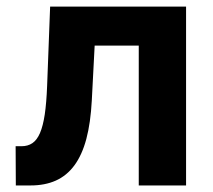

<svg xmlns="http://www.w3.org/2000/svg" viewBox="-20 -566 649 586"><path d="M28.3 0 27.7 -119.7H45.5Q65.1 -119.7 79 -129.2Q92.9 -138.7 102.1 -160.1Q111.3 -181.5 116.6 -216.7Q121.8 -251.9 123.8 -303.7L133 -545.9H547.9V0H403.5V-426.8H268.9L260.2 -259.6Q256.6 -191.2 243.5 -141.9Q230.3 -92.7 207 -61.2Q183.7 -29.7 150.3 -14.8Q117 0 73.6 0Z"/></svg>

Font: Inter V
Style: 
Weight: 400
Designer: Rasmus Andersson
Foundry: rsms
Version: Version 4.000;git-a3f224843